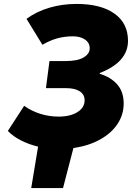

<svg xmlns="http://www.w3.org/2000/svg" viewBox="-20 -746 672 978"><path d="M174 1Q128 -10 87.5 -30.5Q47 -51 20 -79L103 -207Q141 -180 186 -166Q231 -152 279 -152Q338 -152 374.5 -175Q411 -198 411 -235Q411 -265 386 -281Q361 -297 317 -297H214L232 -435H315Q375 -435 406 -453.5Q437 -472 437 -500Q437 -528 413 -544.5Q389 -561 352 -561Q310 -561 273 -551Q236 -541 196 -518L115 -650Q167 -688 232.5 -707Q298 -726 370 -726Q493 -726 562.5 -677Q632 -628 632 -538Q632 -430 488 -374V-370Q543 -354 576.5 -316.5Q610 -279 610 -219Q610 -162 578.5 -114.5Q547 -67 489 -35Q431 -3 354 8L301 212H139Z"/></svg>

Font: Nebula Sans Black
Style: Regular
Weight: 900
Italic angle: -9°
Designer: Paul D. Hunt for Adobe (as Source Sans)
Foundry: Nebula Entertainment & Broadcasting LLC
Version: Version 1.010